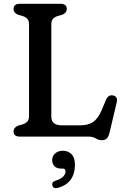

<svg xmlns="http://www.w3.org/2000/svg" viewBox="-20 -720 663 1012"><path d="M307.5 -642 285.5 -636Q269 -631 259.8 -621.2Q250.5 -611.5 250.5 -592V-105.5Q250.5 -59.5 305 -59.5H404Q443.5 -59.5 470 -76.8Q496.5 -94 516 -139.5L539.5 -195.5Q552 -222 575.5 -217Q603.5 -211.5 594.5 -177.5L557 -19.5Q552 0.5 542.8 9.8Q533.5 19 516.5 19Q499.5 19 484.5 9.5Q469.5 0 447.5 0H84.5Q51.5 0 51.5 -27.5Q51.5 -48 76 -58L98 -64Q114 -69 123.5 -78.8Q133 -88.5 133 -108V-592Q133 -611.5 123.5 -621.2Q114 -631 98 -636L76 -642Q51.5 -652 51.5 -672.5Q51.5 -700 84.5 -700H299Q332 -700 332 -672.5Q332 -652 307.5 -642ZM302 168.5Q279 168.5 267 156Q255 143.5 255 124Q255 102 271.2 88.2Q287.5 74.5 311 74.5Q338.5 74.5 356.8 92.5Q375 110.5 375 149.5Q375 195 353.2 226Q331.5 257 285.5 270Q261.5 277 256 257.5Q251.5 239 273 232.5Q302 223 313.8 210Q325.5 197 325.5 182Q325.5 168.5 310.5 168.5Z"/></svg>

Font: Fraunces 9pt SuperSoft
Style: Regular
Weight: 400
Version: Version 1.000;[b76b70a41]